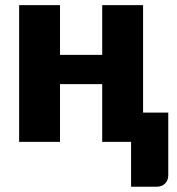

<svg xmlns="http://www.w3.org/2000/svg" viewBox="-20 -538 672 728"><path d="M522.5 -518.5V-111H618V126Q618 146 605.8 158Q593.5 170 574.5 170H477V0H367.5V-219H207.5V0H52.5V-518.5H207.5V-330H367.5V-518.5Z"/></svg>

Font: Lato Black
Style: Regular
Weight: 900
Designer: Lukasz Dziedzic
Foundry: tyPoland Lukasz Dziedzic
Version: Version 2.007; 2014-02-27